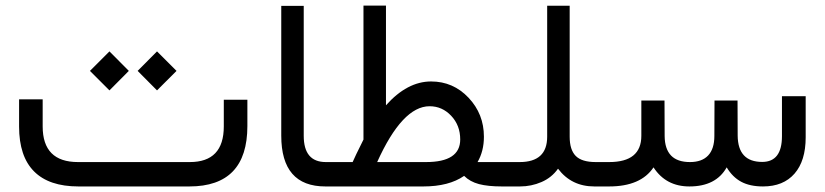

<svg xmlns="http://www.w3.org/2000/svg" viewBox="-20 -672 2973 692"><path d="M261.2 -87.9H664.1Q786.6 -87.9 786.6 -216.3V-312.5H871.6V-217.8Q871.6 0 662.6 0H262.7Q156.7 0 102.8 -54.2Q48.8 -108.4 48.8 -215.8V-314H133.8V-216.3Q133.8 -87.9 261.2 -87.9ZM476.1 -416.5 545.9 -486.8 616.2 -416.5 545.9 -346.2ZM304.2 -416.5 374.5 -486.8 444.3 -416.5 374.5 -346.2Z M1186.5 -42Q1186.5 0 1175.3 0H1152.8Q993.7 0 993.7 -183.1V-650.9H1074.7V-182.6Q1074.7 -87.9 1154.3 -87.9H1175.3Q1186.5 -87.9 1186.5 -47.4Z M1169.9 -87.9H1251Q1257.8 -104.5 1290 -168.9V-651.9H1371.1V-292.5Q1447.8 -378.4 1533.7 -378.4Q1613.3 -378.4 1668.7 -319.8Q1724.1 -261.2 1724.1 -179.2Q1724.1 -127.4 1701.2 -87.9H1802.7Q1814 -87.9 1814 -45.9V-40.5Q1814 0 1802.7 0H1788.6Q1738.8 0 1706.3 -8.5Q1673.8 -17.1 1652.8 -38.1Q1597.7 0 1505.9 0H1169.9Q1157.7 0 1157.7 -42V-47.4Q1157.7 -87.9 1169.9 -87.9ZM1528.3 -289.1Q1430.2 -289.1 1339.4 -87.9H1515.6Q1638.7 -87.9 1638.7 -169.4Q1638.7 -220.2 1606.2 -254.6Q1573.7 -289.1 1528.3 -289.1Z M1797.9 -87.9H1853Q1952.1 -87.9 1952.1 -179.2V-651.4H2033.2V-179.2Q2033.2 -132.3 2054.9 -110.1Q2076.7 -87.9 2127 -87.9H2134.8Q2146 -87.9 2146 -47.4V-42Q2146 0 2134.8 0H2122.1Q2039.6 0 1991.2 -64Q1968.3 -31.7 1931.6 -15.9Q1895 0 1854 0H1797.9Q1785.6 0 1785.6 -42V-47.4Q1785.6 -87.9 1797.9 -87.9Z M2730 0Q2683.1 0 2651.6 -16.8Q2620.1 -33.7 2599.1 -68.8Q2560.5 0 2464.8 0Q2379.9 0 2335.4 -68.8Q2289.6 0 2175.3 0H2129.4Q2117.2 0 2117.2 -42V-47.4Q2117.2 -87.9 2129.4 -87.9H2175.8Q2291.5 -87.9 2291.5 -182.6V-309.6H2375L2375.5 -181.6Q2376 -134.8 2398.7 -111.3Q2421.4 -87.9 2466.8 -87.9Q2509.8 -87.9 2532.2 -111.6Q2554.7 -135.3 2554.7 -182.1L2555.2 -309.6H2638.2L2638.7 -183.1Q2639.6 -88.4 2727.1 -88.4Q2798.3 -88.4 2798.3 -181.2V-325.2H2883.8V-177.2Q2883.8 -92.3 2843.5 -46.1Q2803.2 0 2730 0Z"/></svg>

Font: Shabnam FD-WOL
Style: FD-WOL
Weight: 400
Foundry: DejaVu fonts team - Redesigned by Saber Rastikerdar - Based on Vazir font
Version: Version 5.0.1